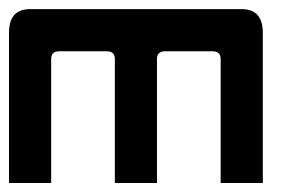

<svg xmlns="http://www.w3.org/2000/svg" viewBox="-20 -407 653 427"><path d="M517.6 -386.7Q564.5 -386.7 564.5 -334V0H470.7V-276.4Q470.7 -293 452.1 -293H347.7Q329.1 -293 329.1 -276.4V0H235.4V-276.4Q235.4 -293 216.8 -293H112.3Q93.8 -293 93.8 -276.4V0H0V-334Q0 -386.7 46.9 -386.7Z"/></svg>

Font: Aswaq
Style: Regular
Weight: 400
Designer: Husham Jawad
Version: Version 1.000;November 3, 2021;FontCreator 14.0.0.2814 32-bi